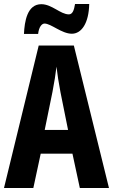

<svg xmlns="http://www.w3.org/2000/svg" viewBox="-20 -942 566 962"><path d="M100 -772H171C175 -808 190 -824 203 -824C236 -824 289 -773 340 -773C388 -773 425 -825 427 -922H356C351 -890 343 -870 325 -870C283 -870 240 -921 187 -921C116 -921 103 -834 100 -772ZM380 0H526L350 -714H174L0 0H147L184 -172H343ZM283 -480 321 -291H204L243 -482C252 -528 259 -573 263 -608C267 -572 274 -527 283 -480Z"/></svg>

Font: Noto Sans Georgian ExtraCondensed Bold
Style: Regular
Weight: 700
Width: 2
Designer: Monotype Design Team, Akaki Razmadze
Foundry: Google LLC
Version: Version 2.005